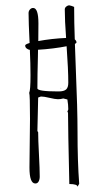

<svg xmlns="http://www.w3.org/2000/svg" viewBox="-20 -691 401 722"><path d="M277.8 0 271.5 11.2Q271 1 240.7 1Q235.8 -210.4 235.8 -267.1L233.4 -271L236.8 -279.8Q236.8 -296.9 233.4 -316.9L217.8 -320.8Q209 -317.9 197.8 -317.9Q188 -317.9 165.5 -323.2Q145.5 -328.1 133.8 -328.1L123.5 -324.2Q123.5 -303.2 122.1 -261.2Q120.6 -219.7 120.6 -198.2L123.5 -193.8Q123.5 -166 126.5 -110.4Q129.4 -54.7 129.4 -26.9Q129.4 -16.1 125.2 -8.5Q121.1 -1 112.8 -1Q90.8 -1 90.8 -61L91.8 -152.8L92.8 -244.1Q92.8 -335.4 89.8 -341.8Q94.7 -351.1 94.7 -408.2Q94.7 -451.7 92.3 -503.4Q85.4 -504.4 80.1 -508.8Q74.7 -513.2 74.7 -520Q74.7 -524.4 91.3 -529.3Q87.4 -608.9 87.4 -642.1Q87.4 -649.4 92.5 -655.3Q97.7 -661.1 104.5 -661.1Q124.5 -661.1 124.5 -603Q124.5 -564 124 -536.6Q174.3 -545.9 228.5 -548.3Q223.6 -614.7 223.6 -655.8Q223.6 -661.6 229 -666.3Q234.4 -670.9 240.7 -670.9Q241.2 -670.9 250 -668.5L258.8 -665Q258.8 -606 261.2 -543Q267.6 -537.6 267.6 -531.7Q267.6 -528.8 261.7 -525.9L265.1 -431.6Q271.5 -281.2 271.5 -198.2Q271.5 -82.5 277.8 0ZM236.8 -379.9Q236.8 -428.7 230.5 -517.1Q208.5 -512.7 179.2 -509Q149.9 -505.4 123 -503.9L122.6 -480Q120.6 -406.2 120.6 -358.9Q120.6 -347.2 197.3 -347.2H200.7Q220.2 -347.2 228.5 -354.5Q236.8 -361.8 236.8 -379.9ZM208.5 -360.8 210.4 -358.9H208.5Z"/></svg>

Font: Amatica SC
Style: Regular
Weight: 400
Version: Version 2.000